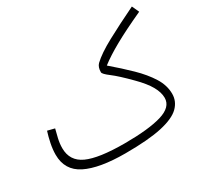

<svg xmlns="http://www.w3.org/2000/svg" viewBox="-150 -908 1186 1129"><g transform="rotate(-30 443.0 -343.5)"><path d="M400 21Q224 21 132 -25Q40 -71 40 -177Q40 -212 48 -251.5Q56 -291 67 -325L115 -313Q108 -287 100.5 -254.5Q93 -222 93 -191Q93 -104 171.5 -68Q250 -32 426 -32Q588 -32 675.5 -58Q763 -84 763 -147Q763 -184 739 -226.5Q715 -269 662 -322Q593 -392 553 -422Q513 -452 513 -464Q513 -499 531 -517Q574 -558 661 -605Q748 -652 864 -708L886 -660Q766 -605 689 -562Q612 -519 563 -481Q631 -423 687.5 -368Q744 -313 778.5 -258Q813 -203 813 -145Q813 -94 775 -56.5Q737 -19 647 1Q557 21 400 21Z"/></g></svg>

Font: Noto Sans Arabic UI Lt
Style: Regular
Weight: 300
Designer: Monotype Design Team, Nadine Chahine and Nizar Qandah
Foundry: Monotype Imaging Inc.
Version: Version 2.010; ttfautohint (v1.8.4.7-5d5b)